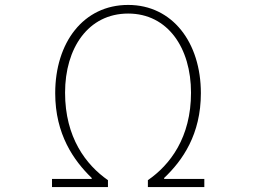

<svg xmlns="http://www.w3.org/2000/svg" viewBox="-20 -759 1040 779"><path d="M191 0H418V-28C329 -90 244 -201 244 -383C244 -564 338 -704 500 -704C661 -704 755 -564 755 -383C755 -201 670 -90 580 -28V0H809V-33H646V-37C721 -108 795 -214 795 -381C795 -586 680 -739 500 -739C318 -739 204 -586 204 -381C204 -214 279 -108 352 -37V-33H191Z"/></svg>

Font: Harano Aji Gothic CN ExtraLight
Style: Regular
Weight: 250
Foundry: Masamichi Hosoda
Version: HaranoAjiGothicCN-ExtraLight version 20230610;ttx 4.39.4